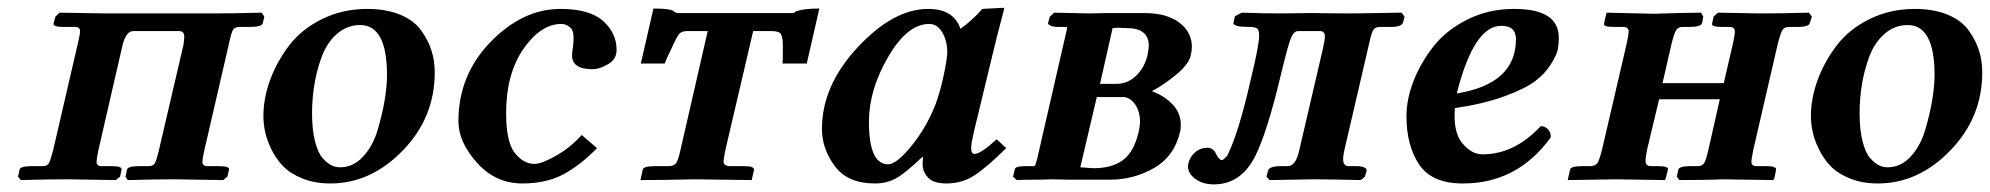

<svg xmlns="http://www.w3.org/2000/svg" viewBox="-20 -467 5172 499"><path d="M182.1 -353Q188 -377 188 -386.2Q188 -397.5 173.8 -397H145Q130.9 -397 124.5 -399.4Q118.2 -401.9 119.1 -405.8L124 -423.8L134.8 -434.1L257.8 -432.1H332H457H532.2Q586.4 -432.1 660.2 -434.1L667 -423.8L663.1 -407.2Q661.1 -397.5 632.8 -397H603Q589.8 -397 585.4 -389.4Q581.1 -381.8 575.2 -354L511.2 -77.1Q506.3 -54.2 505.9 -46.9Q505.9 -34.7 520 -35.2H548.8Q563 -35.2 569.6 -33Q576.2 -30.8 575.2 -25.9L570.8 -7.8L560.1 1L432.1 -1Q382.3 -1 312 1L306.2 -7.8L310.1 -25.9Q311 -34.7 338.9 -35.2H366.2Q378.4 -35.2 382.8 -43.5Q387.2 -51.8 393.1 -77.1L457 -351.1Q459 -369.1 459 -371.1Q459 -386.2 445.8 -386.2H326.2Q308.1 -386.2 298.8 -351.1L235.8 -77.1Q231 -54.2 231 -46.9Q231 -34.7 245.1 -35.2H271Q297.9 -35.2 295.9 -25.9L292 -7.8L280.8 1L157.2 -1Q104 -1 34.2 1L26.9 -7.8L30.8 -25.9Q31.7 -34.7 61 -35.2H90.8Q103 -35.2 107.4 -43.5Q111.8 -51.8 118.2 -77.1Z M791 -172.9Q791 -129.9 798.8 -99.4Q806.6 -68.8 819.1 -55.4Q831.5 -42 842 -37.1Q852.5 -32.2 863.8 -32.2Q897.9 -32.2 923.3 -59.6Q948.7 -86.9 961.2 -128.4Q973.6 -169.9 979.7 -206.5Q985.8 -243.2 985.8 -272Q985.8 -401.9 916 -401.9Q881.8 -401.9 855.7 -378.9Q829.6 -356 816.2 -319.6Q802.7 -283.2 796.9 -246.1Q791 -209 791 -172.9ZM664.6 -165Q664.6 -211.9 682.1 -259.5Q699.7 -307.1 731.7 -349.1Q763.7 -391.1 817.1 -417.5Q870.6 -443.8 934.6 -443.8Q983.4 -443.8 1019.5 -429Q1055.7 -414.1 1074.2 -388.4Q1092.8 -362.8 1101.3 -335.9Q1109.9 -309.1 1109.9 -278.8Q1109.9 -161.6 1026.9 -75.9Q943.8 9.8 838.9 9.8Q797.9 9.8 765.9 -3.2Q733.9 -16.1 715.3 -35.6Q696.8 -55.2 684.8 -80.1Q672.9 -105 668.7 -126Q664.6 -147 664.6 -165Z M1337.4 9.8Q1267.6 9.8 1219.5 -44.2Q1171.4 -98.1 1171.4 -151.9Q1171.4 -272 1254.9 -357.9Q1338.4 -443.8 1436.5 -443.8Q1512.7 -443.8 1547.6 -412.4Q1582.5 -380.9 1582.5 -336.9Q1582.5 -313 1560.1 -300Q1537.6 -287.1 1520.5 -287.1Q1466.3 -287.1 1466.8 -323.2Q1466.8 -331.1 1468.8 -342.5Q1470.7 -354 1470.7 -370.1Q1470.7 -389.2 1460.2 -397Q1449.7 -404.8 1439.5 -404.8Q1385.3 -404.8 1340.3 -339.8Q1295.4 -274.9 1295.4 -172.9Q1295.4 -97.7 1318.1 -69.3Q1340.8 -41 1368.7 -41Q1387.7 -41 1425.5 -62.5Q1463.4 -84 1491.7 -116.2L1531.7 -82Q1488.8 -38.1 1444.6 -14.2Q1400.4 9.8 1337.4 9.8Z M1865.2 -77.1Q1860.4 -52.2 1860.4 -46.9Q1860.4 -37.1 1874.5 -35.2H1914.6Q1941.4 -35.2 1939.5 -24.9L1933.6 1L1784.7 -1Q1706.5 1 1644.5 1L1650.4 -25.9Q1651.4 -34.7 1680.7 -35.2H1720.2Q1732.4 -36.1 1737.5 -43.5Q1742.7 -50.8 1748.5 -77.1L1819.3 -386.2H1766.6Q1751.5 -386.2 1745.4 -379.2Q1739.3 -372.1 1724.6 -339.8Q1712.4 -315.9 1707.5 -301.8H1645.5L1678.2 -444.8Q1719.2 -444.8 1729.5 -439Q1735.4 -433.1 1742.7 -433.1H2039.6Q2042.5 -433.1 2043.5 -433.6Q2044.4 -434.1 2045.9 -435.5Q2047.4 -437 2050.3 -438Q2069.3 -444.8 2109.4 -444.8L2076.7 -301.8H2013.7Q2014.6 -311.5 2014.6 -330.1V-346.2Q2014.6 -371.1 2009.5 -378.7Q2004.4 -386.2 1985.4 -386.2H1937.5Z M2411.1 -194.8Q2424.3 -231 2433.1 -273.4Q2441.9 -315.9 2441.9 -331.1Q2441.9 -360.8 2429 -382.8Q2416 -404.8 2395 -404.8Q2337.9 -404.8 2288.1 -318.8Q2238.3 -232.9 2238.3 -150.9Q2238.3 -40 2288.1 -40Q2310.1 -40 2348.6 -87.4Q2387.2 -134.8 2411.1 -194.8ZM2377.9 -39.1Q2377.9 -52.2 2378.9 -58.1L2377 -59.1Q2332 -16.1 2308.1 -3.2Q2284.2 9.8 2253.9 9.8Q2183.1 9.8 2149.7 -35.2Q2116.2 -80.1 2116.2 -131.8Q2116.2 -244.6 2209.2 -344.2Q2302.2 -443.8 2392.1 -443.8Q2459 -443.8 2476.1 -392.1Q2505.9 -413.1 2533.2 -443.8L2587.9 -446.8Q2589.8 -446.8 2589.8 -443.8Q2567.4 -359.9 2558.6 -320.8L2511.2 -125Q2504.4 -96.2 2503.9 -83Q2503.9 -66.9 2513.2 -66.9Q2528.3 -66.9 2570.3 -105L2595.2 -82Q2540 -27.8 2509 -9Q2478 9.8 2439.9 9.8Q2405.8 9.8 2391.8 -5.6Q2377.9 -21 2377.9 -39.1Z M2838.9 -249H2880.9Q2911.6 -249 2933.6 -271Q2955.6 -293 2962.4 -324.2Q2965.3 -338.4 2965.8 -347.2Q2965.8 -394 2908.7 -394Q2901.9 -394 2894.3 -394.5Q2886.7 -395 2884.8 -395Q2882.8 -395 2878.7 -394.5Q2874.5 -394 2871.6 -394ZM2830.6 -214.8 2787.6 -32.2Q2811.5 -30.3 2821.8 -29.8Q2870.6 -29.8 2899.2 -51.5Q2927.7 -73.2 2939.5 -125Q2942.4 -138.2 2942.9 -149.9Q2942.9 -177.7 2929.7 -196.3Q2916.5 -214.8 2897.5 -214.8ZM2622.6 1 2612.8 -7.8 2617.7 -27.8Q2618.7 -34.7 2643.6 -35.2H2668.5Q2671.4 -37.1 2675.8 -55.2L2748.5 -372.1Q2752.4 -387.2 2752.9 -390.6Q2753.4 -394 2752.4 -397H2728.5Q2722.7 -397 2716.6 -398.4Q2710.4 -399.9 2707 -402.3Q2703.6 -404.8 2703.6 -405.8L2708.5 -423.8L2719.7 -434.1L2811.5 -432.1Q2819.3 -432.1 2834.5 -432.6Q2849.6 -433.1 2857.4 -433.1H2954.6Q3011.7 -433.1 3044.7 -408.4Q3077.6 -383.8 3077.6 -345.2Q3077.6 -335.4 3074.7 -323.2Q3069.8 -300.3 3037.1 -273.2Q3004.4 -246.1 2973.6 -230Q3006.8 -217.8 3027.8 -195.3Q3048.8 -172.9 3048.8 -143.1Q3048.8 -129.9 3046.9 -124Q3031.7 -60.1 2978.8 -30Q2925.8 0 2864.7 0H2758.8L2711.4 -1Q2698.2 0 2667 0Q2635.7 0 2622.6 1Z M3118.7 -83Q3132.8 -83 3140.6 -66.9Q3148.4 -50.8 3155.8 -50.8Q3158.7 -50.8 3169.4 -62Q3199.2 -121.1 3230.5 -259.8Q3252.4 -348.6 3252.4 -375Q3252.4 -389.2 3247.1 -393.1Q3241.7 -397 3226.6 -397Q3185.5 -397 3185.5 -407.2Q3185.5 -409.2 3186.5 -411.1L3189.5 -424.8L3207.5 -434.1Q3265.6 -432.1 3305.7 -432.1L3390.6 -433.1Q3455.6 -432.1 3497.6 -432.1L3622.6 -434.1L3630.4 -423.8L3626.5 -409.2Q3623.5 -397 3594.7 -397H3566.4Q3554.2 -397 3549.3 -389.4Q3544.4 -381.8 3538.6 -355L3473.6 -75.2Q3470.7 -61 3470.7 -53.2Q3470.7 -35.2 3485.4 -35.2H3504.4Q3517.6 -35.2 3525.1 -32Q3532.7 -28.8 3531.7 -22.9L3527.3 -7.8L3516.6 1Q3435.5 -1 3395.5 -1L3279.3 1L3271.5 -7.8L3275.4 -22.9Q3278.3 -35.2 3308.6 -35.2H3326.7Q3347.7 -35.2 3356.4 -75.2L3418.5 -341.8Q3423.3 -363.8 3423.3 -372.1Q3423.3 -386.2 3410.6 -386.2H3353.5Q3341.3 -386.2 3333 -362.5Q3324.7 -338.9 3307.6 -267.1Q3273.4 -124 3242.7 -62Q3205.6 12.2 3134.8 12.2Q3106 12.2 3086.7 -2Q3067.4 -16.1 3067.4 -35.2Q3067.4 -36.1 3067.9 -38.6Q3068.4 -41 3068.4 -42Q3072.3 -59.1 3085.9 -71Q3099.6 -83 3118.7 -83Z M3919.9 -365.2Q3919.9 -400.4 3881.3 -399.9Q3810.5 -399.9 3766.1 -224.1Q3919.9 -249 3919.9 -365.2ZM4031.2 -369.1Q4031.2 -353 4028.8 -339.1Q4026.4 -325.2 4010.7 -300Q3995.1 -274.9 3968.8 -255.4Q3942.4 -235.8 3888.7 -216.3Q3835 -196.8 3761.2 -186Q3756.3 -124 3780.3 -95Q3804.2 -65.9 3833 -65.9Q3916 -65.9 3984.4 -139.2Q3995.6 -139.2 4003.4 -130.6Q4011.2 -122.1 4010.3 -109.9Q3923.3 10.3 3781.2 9.8Q3701.2 9.8 3668.2 -39.6Q3635.3 -88.9 3635.3 -165Q3635.3 -209 3653.8 -256.6Q3672.4 -304.2 3705.8 -346.7Q3739.3 -389.2 3794.2 -416.5Q3849.1 -443.8 3914.1 -443.8Q4031.2 -444.3 4031.2 -369.1Z M4208 -355Q4212.9 -377.9 4212.9 -384.8Q4212.9 -397 4198.7 -397H4173.8Q4146 -397 4148.9 -405.8L4153.8 -428.2L4155.8 -434.1L4279.8 -431.2Q4297.9 -432.1 4340.8 -433.1Q4383.8 -434.1 4400.9 -434.1L4406.7 -423.8L4403.8 -407.2Q4400.9 -397.5 4374 -397H4353Q4341.8 -397 4336.7 -389.4Q4331.5 -381.8 4324.7 -355L4300.8 -251H4460L4483.9 -354Q4488.8 -377 4488.8 -384.8Q4488.8 -397 4475.6 -397H4454.6Q4426.8 -397 4429.7 -405.8L4433.6 -423.8L4444.8 -434.1L4555.7 -432.1Q4607.4 -432.1 4681.6 -434.1L4689 -423.8L4683.6 -407.2Q4681.6 -397.5 4654.8 -397H4629.9Q4617.7 -397 4612.8 -389.4Q4607.9 -381.8 4600.6 -354L4536.6 -77.1Q4531.7 -52.2 4531.7 -46.9Q4531.7 -34.7 4545.9 -35.2H4571.8Q4598.6 -35.2 4595.7 -24.9L4591.8 -4.9L4588.9 1L4454.6 -1Q4438.5 0 4399.7 0.5Q4360.8 1 4344.7 1L4337.9 -7.8L4341.8 -25.9Q4343.8 -34.7 4370.6 -35.2H4391.6Q4403.8 -35.2 4408.7 -42.5Q4413.6 -49.8 4419.9 -77.1L4449.7 -209H4292L4260.7 -78.1Q4256.8 -59.1 4256.8 -47.9Q4256.8 -35.6 4270 -35.2H4289.6Q4317.4 -35.2 4314.9 -25.9L4309.6 -4.9L4307.6 1L4179.7 -1Q4162.6 -1 4117.2 0Q4071.8 1 4054.7 1L4055.7 -4.9L4060.5 -25.9Q4061.5 -34.7 4089.8 -35.2H4114.7Q4127 -36.1 4131.8 -43.5Q4136.7 -50.8 4143.6 -78.1Z M4813 -172.9Q4813 -129.9 4820.8 -99.4Q4828.6 -68.8 4841.1 -55.4Q4853.5 -42 4864 -37.1Q4874.5 -32.2 4885.7 -32.2Q4919.9 -32.2 4945.3 -59.6Q4970.7 -86.9 4983.2 -128.4Q4995.6 -169.9 5001.7 -206.5Q5007.8 -243.2 5007.8 -272Q5007.8 -401.9 4938 -401.9Q4903.8 -401.9 4877.7 -378.9Q4851.6 -356 4838.1 -319.6Q4824.7 -283.2 4818.8 -246.1Q4813 -209 4813 -172.9ZM4686.5 -165Q4686.5 -211.9 4704.1 -259.5Q4721.7 -307.1 4753.7 -349.1Q4785.6 -391.1 4839.1 -417.5Q4892.6 -443.8 4956.5 -443.8Q5005.4 -443.8 5041.5 -429Q5077.6 -414.1 5096.2 -388.4Q5114.7 -362.8 5123.3 -335.9Q5131.8 -309.1 5131.8 -278.8Q5131.8 -161.6 5048.8 -75.9Q4965.8 9.8 4860.8 9.8Q4819.8 9.8 4787.8 -3.2Q4755.9 -16.1 4737.3 -35.6Q4718.8 -55.2 4706.8 -80.1Q4694.8 -105 4690.7 -126Q4686.5 -147 4686.5 -165Z"/></svg>

Font: Linux Libertine O
Style: Semibold Italic
Weight: 600
Italic angle: -11.5°
Designer: Philipp H. Poll
Foundry: Philipp H. Poll
Version: Version 5.1.2